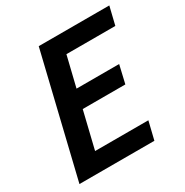

<svg xmlns="http://www.w3.org/2000/svg" viewBox="-161 -822 916 952"><g transform="rotate(-30 297.0 -346.5)"><path d="M23 0 190 -693H594L569 -590H289L247 -417H491L467 -314H223L172 -103H477L452 0Z"/></g></svg>

Font: Ubuntu Sans Mono SemiBold
Style: Italic
Weight: 600
Italic angle: -13.5°
Monospace: yes
Designer: Dalton Maag Ltd
Foundry: Dalton Maag Ltd
Version: Version 1.006